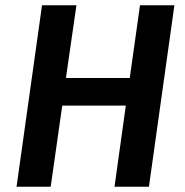

<svg xmlns="http://www.w3.org/2000/svg" viewBox="-20 -711 704 731"><path d="M43 0 140 -691H271L231 -414H474L513 -691H644L547 0H416L459 -309H217L173 0Z"/></svg>

Font: FiraGO Medium
Style: Italic
Weight: 500
Italic angle: -8°
Designer: bBox Type GmbH
Foundry: bBox Type GmbH
Version: Version 1.001